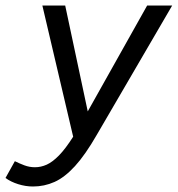

<svg xmlns="http://www.w3.org/2000/svg" viewBox="-86 -490 646 698"><path d="M34 188Q7 188 -20 179.5Q-47 171 -66 157L-32 96Q-16 104 2.5 111Q21 118 41 118Q63 118 84 108.5Q105 99 128.5 75Q152 51 180 7L68 -470H151L233 -85L449 -470H540L266 0Q224 73 186.5 114Q149 155 112 171.5Q75 188 34 188Z"/></svg>

Font: Gantari
Style: Italic
Weight: 400
Italic angle: -10°
Designer: Anugrah Pasau
Foundry: Lafontype
Version: Version 1.000; ttfautohint (v1.8.3)